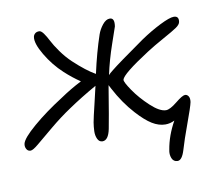

<svg xmlns="http://www.w3.org/2000/svg" viewBox="-93 -586 923 822"><g transform="rotate(-10 368.5 -174.5)"><path d="M2.9 -2Q-8.8 -2 -14.6 -12.2Q-20.5 -22.5 -18.1 -35.2Q-13.2 -58.6 42.7 -106.4Q98.6 -154.3 173.8 -202.1Q218.3 -232.4 266.1 -256.8Q231.9 -279.8 200.2 -309.1Q157.2 -348.6 126.7 -400.4Q96.2 -452.1 101.1 -479Q102.5 -487.3 109.1 -493.2Q115.7 -499 127 -499Q135.7 -499 146 -484.9Q156.2 -470.7 166.3 -450.7Q176.3 -430.7 197.3 -401.1Q218.3 -371.6 243.2 -348.1Q295.4 -299.3 335 -276.9Q355 -367.7 379.9 -440.9Q387.2 -461.9 402.3 -481Q417.5 -500 434.1 -500Q456.1 -500 450.2 -462.9Q449.7 -460.9 426.3 -393.3Q402.8 -325.7 389.2 -262.2Q394.5 -268.6 410.2 -280.8Q437.5 -303.2 557.1 -387.2Q601.1 -417 644 -438.5Q687 -460 705.1 -460Q728.5 -460 724.1 -434.1Q722.2 -422.9 705.8 -411.6Q689.5 -400.4 646.5 -376.7Q603.5 -353 570.8 -332Q452.1 -255.4 446.8 -231.9Q445.3 -222.2 471.7 -183.6Q498 -145 537.4 -108.4Q576.7 -71.8 604 -71.8Q621.1 -71.8 652.1 -96.9Q683.1 -122.1 694.8 -122.1Q703.6 -122.1 709.5 -113.3Q715.3 -104.5 712.9 -87.9Q708.5 -66.9 683.8 0Q659.2 66.9 647 108.9Q634.3 150.9 615.2 150.9Q597.2 150.9 590.3 133.8Q583.5 116.7 587.9 97.2Q597.7 37.6 630.9 -22Q611.8 -12.2 590.8 -12.2Q562.5 -12.2 533.4 -30Q504.4 -47.9 469.2 -86.9Q423.8 -136.7 388.2 -204.1Q387.2 -206.1 384.3 -211.7Q381.3 -217.3 379.9 -220.2Q355.5 -70.8 348.1 -35.2Q338.4 12.2 313 12.2Q298.8 12.2 291.7 -2.7Q284.7 -17.6 285.4 -36.6Q286.1 -55.7 289.1 -74.2Q293.5 -98.1 305.7 -147.9Q317.9 -197.8 324.2 -227.1Q256.8 -189 202.1 -151.9Q155.8 -121.1 108.9 -82Q62 -43 37.6 -22.5Q13.2 -2 2.9 -2Z"/></g></svg>

Font: Shantell Sans Irregular
Style: Italic
Weight: 300
Italic angle: -11.31°
Designer: Stephen Nixon, Anya Danilova, Shantell Martin
Foundry: Arrow Type
Version: Version 1.006;[9816181b4]